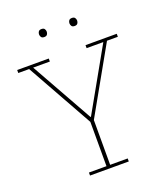

<svg xmlns="http://www.w3.org/2000/svg" viewBox="-155 -974 935 1080"><g transform="rotate(-20 312.0 -434.0)"><path d="M196 -18H301V-283L79 -680H14V-698H203V-680H103L311 -309H314L523 -680H423V-698H610V-680H545L323 -286V-18H428V0H196ZM221 -820Q208 -820 203 -827.5Q198 -835 198 -843V-845Q198 -853 203 -860.5Q208 -868 221 -868Q234 -868 239 -860.5Q244 -853 244 -845V-843Q244 -835 239 -827.5Q234 -820 221 -820ZM403 -820Q390 -820 385 -827.5Q380 -835 380 -843V-845Q380 -853 385 -860.5Q390 -868 403 -868Q416 -868 421 -860.5Q426 -853 426 -845V-843Q426 -835 421 -827.5Q416 -820 403 -820Z"/></g></svg>

Font: IBM Plex Serif Thin
Style: Regular
Weight: 100
Designer: Mike Abbink, Paul van der Laan, Pieter van Rosmalen
Foundry: Bold Monday
Version: Version 3.001